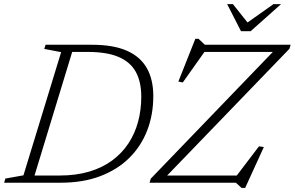

<svg xmlns="http://www.w3.org/2000/svg" viewBox="-44 -904 1458 950"><path d="M250.5 -35.5Q332.5 -35.5 397.8 -55Q463 -74.5 511.2 -110.2Q559.5 -146 591.5 -194.5Q623.5 -243 639.2 -301.5Q655 -360 655 -425.5Q655 -499 628 -548.2Q601 -597.5 543 -622.2Q485 -647 391.5 -647H273.5L289 -682.5H411.5Q516.5 -682.5 583.2 -653.2Q650 -624 682.2 -567.5Q714.5 -511 714.5 -428.5Q714.5 -336 684 -257.8Q653.5 -179.5 594.8 -121.8Q536 -64 451 -32Q366 0 257.5 0H80.5L88.5 -35.5ZM258.5 -646 175 -662 181.5 -682.5H324L116 0H-23.5L-17.5 -20.5L72 -36.5ZM1394 -682.5 1388 -662.5 770.5 -22.5 763.5 -35.5H1127.5L1237.5 -180L1261.5 -176.5L1169 26H1151.5L1123 0H696L702 -20L1318 -659.5L1331 -647H967.5L860.5 -496L838.5 -500.5L922.5 -712H938.5L969.5 -682.5ZM1346.5 -883.5 1196 -749.5H1148.5L1080 -883.5H1108.5L1186.5 -785.5H1170.5L1309 -883.5Z"/></svg>

Font: Newsreader Light
Style: Italic
Weight: 300
Italic angle: -17°
Designer: Hugues Gentile
Foundry: Production Type
Version: Version 1.003